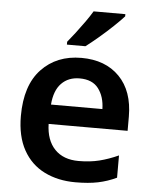

<svg xmlns="http://www.w3.org/2000/svg" viewBox="-54 -812 690 867"><g transform="rotate(5 290.5 -378.0)"><path d="M299 -552Q408 -552 471.5 -487Q535 -422 535 -306V-242H177Q179 -168 218 -127.5Q257 -87 326 -87Q378 -87 420 -97.5Q462 -108 506 -128V-27Q466 -8 423 1Q380 10 320 10Q241 10 179.5 -20.5Q118 -51 83.5 -113Q49 -175 49 -267Q49 -406 118 -479Q187 -552 299 -552ZM299 -459Q248 -459 216.5 -426.5Q185 -394 180 -330H413Q412 -386 384.5 -422.5Q357 -459 299 -459ZM479 -756Q463 -738 432.5 -709Q402 -680 369 -652Q336 -624 312 -606H228V-619Q243 -637 263 -663Q283 -689 302.5 -716.5Q322 -744 335 -766H479Z"/></g></svg>

Font: Noto Sans Gurmukhi UI SemiBold
Style: Regular
Weight: 600
Designer: Jelle Bosma - Monotype Design Team
Foundry: Monotype Imaging Inc.
Version: Version 2.004; ttfautohint (v1.8.4.7-5d5b)